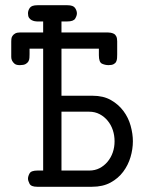

<svg xmlns="http://www.w3.org/2000/svg" viewBox="-20 -714 565 734"><path d="M23 -555Q23 -559 23.5 -565Q24 -571 27.5 -576.5Q31 -582 38 -586Q45 -590 58 -590H145V-632H121Q118 -632 112.5 -633Q107 -634 101 -637Q95 -640 91 -646Q87 -652 87 -663Q87 -674 94 -684Q101 -694 123 -694H238Q260 -694 267 -683.5Q274 -673 274 -663Q274 -654 267.5 -643Q261 -632 237 -632H215V-590H391Q396 -590 402.5 -589Q409 -588 415 -585Q421 -582 424.5 -575Q428 -568 428 -556V-506Q428 -499 427.5 -491.5Q427 -484 424 -478Q421 -472 414 -468.5Q407 -465 395 -465Q382 -465 370 -470.5Q358 -476 358 -503V-528H215V-348H334Q375 -348 404 -331.5Q433 -315 452 -289.5Q471 -264 479.5 -233Q488 -202 488 -174Q488 -144 479 -113.5Q470 -83 451 -57.5Q432 -32 402.5 -16Q373 0 332 0H122Q99 0 93 -11.5Q87 -23 87 -31Q87 -40 93 -51Q99 -62 123 -62H145V-528H93V-507Q93 -500 92.5 -492.5Q92 -485 88.5 -479Q85 -473 77.5 -469Q70 -465 56 -465H55Q42 -465 35.5 -470.5Q29 -476 26 -482.5Q23 -489 23 -496Q23 -503 23 -506ZM321 -62Q343 -62 360.5 -71Q378 -80 391 -95.5Q404 -111 411 -131Q418 -151 418 -174Q418 -196 411.5 -216Q405 -236 392 -252Q379 -268 361 -277.5Q343 -287 321 -287H215V-62Z"/></svg>

Font: CMU Typewriter Custom
Style: Regular
Weight: 500
Monospace: yes
Version: Version 0.7.0